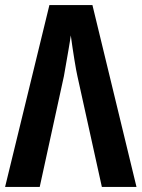

<svg xmlns="http://www.w3.org/2000/svg" viewBox="-20 -734 556 754"><path d="M0 0H136L231 -435C245 -515 255 -571 258 -595C266 -535 279 -455 284 -435L380 0H516L343 -714H174Z"/></svg>

Font: Kathrein 77 Bold Condensed
Style: Regular
Weight: 700
Width: 3
Designer: Lazydogs Typefoundry, based on Open Sans by Ascender Corporation
Foundry: Lazydogs Typefoundry
Version: Version 1.003;PS 001.003;hotconv 1.0.88;makeotf.lib2.5.64775